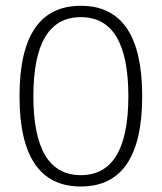

<svg xmlns="http://www.w3.org/2000/svg" viewBox="-20 -662 570 677"><path d="M48.8 -322.8Q48.8 -641.6 265.1 -641.6Q481.4 -641.6 481.4 -322.8Q481.4 -4.4 265.1 -4.4Q48.8 -4.4 48.8 -322.8ZM97.7 -322.8Q97.7 -44.4 265.1 -44.4Q432.6 -44.4 432.6 -322.8Q432.6 -601.6 265.1 -601.6Q97.7 -601.6 97.7 -322.8Z"/></svg>

Font: AzarMehrMonospaced
Style: SerifRegular
Weight: 1
Designer: Amin Abedi
Version: Version 1.00